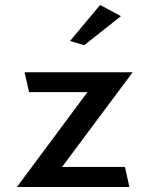

<svg xmlns="http://www.w3.org/2000/svg" viewBox="-20 -763 606 773"><path d="M262 -598 319 -581 467 -698 383 -743ZM501 -10 483 -91H230L514 -472H79L97 -392H332L48 -10Z"/></svg>

Font: Bluebird
Style: Li
Weight: 300
Designer: Jasper
Foundry: Cannot Into Space Fonts
Version: Version 0.98